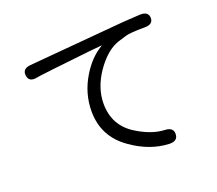

<svg xmlns="http://www.w3.org/2000/svg" viewBox="-125 -900 1250 1104"><g transform="rotate(-20 500.0 -348.0)"><path d="M787 -10Q786 31 734 30Q616 25 506 -53Q377 -143 377 -298Q377 -408 436 -505Q488 -591 560 -633Q564 -636 559 -635L485 -628Q180 -595 150 -589Q98 -578 92 -621Q86 -664 138 -669L612 -710Q738 -722 828 -726Q880 -728 881 -688Q882 -648 830 -648Q740 -648 711 -639Q686 -632 662 -624Q585 -599 518 -501Q457 -410 457 -316Q457 -182 568 -113Q658 -57 737 -54Q789 -52 787 -10Z"/></g></svg>

Font: Resource Han Rounded JP
Style: Regular
Weight: 400
Designer: Cyano Hao (round all glyphs); Ryoko NISHIZUKA 西塚涼子 (kana, bopomofo & ideographs); Paul D. Hunt (Latin, Greek & Cyrillic)
Foundry: Cyano Hao
Version: 0.990